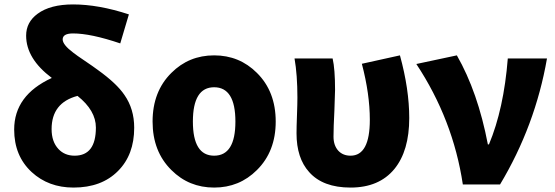

<svg xmlns="http://www.w3.org/2000/svg" viewBox="-20 -833 2508 867"><path d="M413 -257Q413 -334 330 -400Q213 -369 213 -250Q213 -193 244 -160Q272 -130 317 -130Q413 -130 413 -257ZM523 -637Q390 -682 310 -682Q263 -682 263 -655Q263 -631 311 -595Q326 -583 362 -559Q402 -532 422 -517Q507 -456 542 -404Q586 -341 586 -256Q586 -134 513 -61Q439 14 312 14Q199 14 123 -56Q44 -129 44 -248Q44 -403 214 -481Q98 -568 98 -672Q98 -733 150 -771Q207 -813 310 -813Q425 -813 562 -768Z M754 -65Q669 -149 669 -284Q669 -420 754 -504Q833 -583 947 -583Q1061 -583 1140 -504Q1225 -420 1225 -284Q1225 -149 1140 -65Q1061 14 947 14Q833 14 754 -65ZM1043 -284Q1043 -439 947 -439Q851 -439 851 -284Q851 -130 947 -130Q1043 -130 1043 -284Z M1376 -56Q1319 -119 1319 -231Q1319 -258 1321 -312Q1323 -365 1323 -392Q1323 -495 1310 -569H1482Q1493 -521 1493 -427Q1493 -409 1490 -334Q1486 -258 1486 -216Q1486 -176 1508 -152Q1529 -130 1563 -130Q1650 -130 1650 -292Q1650 -408 1614 -545L1786 -583Q1828 -430 1828 -300Q1828 -152 1761 -70Q1692 14 1563 14Q1438 14 1376 -56Z M2070 0Q2026 -293 1860 -544L2043 -583Q2138 -417 2183 -181H2188Q2255 -341 2273 -569H2450Q2397 -265 2238 0Z"/></svg>

Font: KaiGen Gothic KR Heavy
Style: Heavy
Weight: 900
Designer: Ryoko NISHIZUKA  (kana & ideographs); Paul D. Hunt (Latin, Greek & Cyrillic); Wenlong ZHANG  (bopomofo); Sandoll Communi
Foundry: Adobe Systems Incorporated
Version: Version 1.002 March 28, 2018